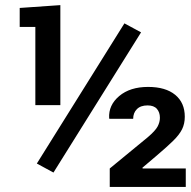

<svg xmlns="http://www.w3.org/2000/svg" viewBox="-20 -741 756 761"><path d="M191.9 -57.1 126 -92.8 473.1 -648.4 539.1 -612.8ZM120.1 -324.2V-634.3H58.1V-709.5L219.2 -720.7V-324.2ZM415 0V-73.2L565.9 -197.3Q595.7 -222.7 604.7 -239.7Q613.8 -256.8 613.8 -274.4Q613.8 -295.9 601.8 -309.6Q589.8 -323.2 564.9 -323.2Q537.1 -323.2 522.5 -308.3Q507.8 -293.5 507.8 -270H413.6L412.6 -272.9Q409.7 -324.2 452.6 -360.4Q495.6 -396.5 566.9 -396.5Q636.2 -396.5 674.3 -365.2Q712.4 -334 712.4 -278.3Q712.4 -250.5 701.7 -228.8Q690.9 -207 666.5 -183.1Q642.1 -159.2 602.5 -125.5L544.4 -76.2L545.4 -73.2H716.3V0Z"/></svg>

Font: Roboto Slab SemiBold
Style: Regular
Weight: 600
Designer: Google
Version: Version 2.001; ttfautohint (v1.8.3)